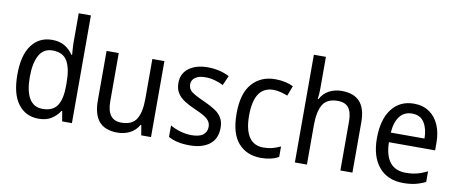

<svg xmlns="http://www.w3.org/2000/svg" viewBox="-67 -1042 3180 1334"><g transform="rotate(10 1523.0 -375.0)"><path d="M247 10Q156 10 103 -60Q50 -130 50 -267Q50 -404 103 -475Q156 -546 247 -546Q300 -546 336.5 -524Q373 -502 396 -467H401Q400 -484 398 -506.5Q396 -529 396 -545V-760H482V0H413L401 -71H396Q373 -35 337 -12.5Q301 10 247 10ZM263 -62Q335 -62 366 -108Q397 -154 397 -248V-269Q397 -370 367 -422Q337 -474 262 -474Q199 -474 168.5 -418.5Q138 -363 138 -266Q138 -167 169 -114.5Q200 -62 263 -62Z M1040 -536V0H971L959 -71H954Q931 -30 891 -10Q851 10 804 10Q716 10 674 -39Q632 -88 632 -186V-536H718V-195Q718 -63 818 -63Q895 -63 925 -111.5Q955 -160 955 -255V-536Z M1505 -147Q1505 -70 1454 -30Q1403 10 1314 10Q1265 10 1228 1.5Q1191 -7 1163 -23V-104Q1191 -87 1231.5 -74.5Q1272 -62 1314 -62Q1370 -62 1396 -83Q1422 -104 1422 -140Q1422 -171 1398.5 -193Q1375 -215 1309 -243Q1263 -263 1230.5 -284Q1198 -305 1180 -333.5Q1162 -362 1162 -405Q1162 -471 1212.5 -508.5Q1263 -546 1345 -546Q1388 -546 1426 -537Q1464 -528 1498 -511L1468 -443Q1439 -457 1407 -466Q1375 -475 1341 -475Q1295 -475 1269.5 -457Q1244 -439 1244 -409Q1244 -375 1270.5 -355.5Q1297 -336 1363 -307Q1407 -287 1439 -266.5Q1471 -246 1488 -217.5Q1505 -189 1505 -147Z M1817 10Q1716 10 1656.5 -57Q1597 -124 1597 -265Q1597 -407 1658.5 -476.5Q1720 -546 1822 -546Q1859 -546 1892.5 -538.5Q1926 -531 1949 -519L1922 -448Q1900 -457 1873 -464Q1846 -471 1823 -471Q1685 -471 1685 -266Q1685 -167 1719 -115.5Q1753 -64 1820 -64Q1855 -64 1885 -72Q1915 -80 1941 -93V-19Q1890 10 1817 10Z M2140 -540Q2140 -498 2135 -463H2141Q2162 -504 2202 -525Q2242 -546 2289 -546Q2376 -546 2418.5 -499Q2461 -452 2461 -355V0H2376V-345Q2376 -410 2352 -441.5Q2328 -473 2275 -473Q2199 -473 2169.5 -423.5Q2140 -374 2140 -278V0H2055V-760H2140Z M2800 -546Q2863 -546 2908 -515.5Q2953 -485 2976.5 -430.5Q3000 -376 3000 -306V-252H2674Q2678 -63 2826 -63Q2869 -63 2904 -72Q2939 -81 2977 -100V-25Q2940 -7 2903.5 1.5Q2867 10 2820 10Q2709 10 2648 -63Q2587 -136 2587 -264Q2587 -398 2644 -472Q2701 -546 2800 -546ZM2799 -476Q2744 -476 2712.5 -436Q2681 -396 2675 -320H2913Q2913 -387 2885.5 -431.5Q2858 -476 2799 -476Z"/></g></svg>

Font: Noto Sans Gurmukhi UI SemiCondensed
Style: Regular
Weight: 400
Width: 4
Designer: Jelle Bosma - Monotype Design Team
Foundry: Monotype Imaging Inc.
Version: Version 2.004; ttfautohint (v1.8.4.7-5d5b)